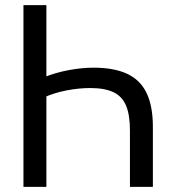

<svg xmlns="http://www.w3.org/2000/svg" viewBox="-20 -725 661 745"><path d="M484.2 0V-218.8Q484.2 -279 469.2 -315Q454.3 -351 420.3 -367.2Q386.4 -383.4 329.6 -383.4Q285.7 -383.4 237.3 -374Q188.9 -364.5 148.3 -345.9V-424.2Q193.4 -442.8 245 -452.6Q296.7 -462.4 343 -462.4Q422.9 -462.4 473.9 -438.4Q524.8 -414.3 549 -363.7Q573.2 -313 573.2 -232.6V0ZM71 0V-705H160V0Z"/></svg>

Font: TikTok Sans Light
Style: Regular
Weight: 300
Version: Version 4.000